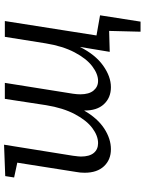

<svg xmlns="http://www.w3.org/2000/svg" viewBox="100 -672 731 972"><g transform="rotate(-90 466.0 -186.5)"><path d="M772 -64 874 -46 842 159H791L795 0L689 3L714 -148Q675 -70 619.5 -30.5Q564 9 510 9Q457 9 424 -26.5Q391 -62 392 -127Q353 -59 301 -25Q249 9 196 9Q143 9 110 -26Q77 -61 77 -124Q77 -147 81 -167L128 -465L53 -481L60 -526L219 -532L163 -183Q159 -153 159 -143Q159 -100 177 -78Q195 -56 227 -56Q264 -56 303 -85Q342 -114 373.5 -173.5Q405 -233 419 -319L451 -528H532L477 -183Q474 -162 474 -146Q474 -102 493 -79Q512 -56 542 -56Q577 -56 616 -85.5Q655 -115 686.5 -175Q718 -235 732 -321L765 -528H845Z"/></g></svg>

Font: Bitter Pro
Style: Italic
Weight: 400
Italic angle: -9°
Designer: Sol Matas, and Bitter project Authors
Foundry: Sol Matas
Version: Version 1.010